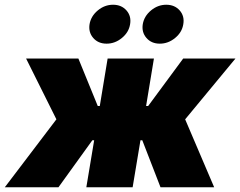

<svg xmlns="http://www.w3.org/2000/svg" viewBox="-54 -794 1018 814"><path d="M-33.7 0 185.1 -288.1 56.6 -545.9H278.3L360.4 -344.7H369.1L402.3 -545.9H598.6L565.4 -344.7H574.2L722.7 -545.9H944.3L731 -288.1L854 0H626.5L549.3 -199.2H541.5L508.3 0H312L345.2 -199.2H337.4L193.8 0ZM397.9 -608.9Q362.3 -608.9 341.3 -633.1Q320.3 -657.2 325.7 -691.4Q331.5 -725.6 360.6 -749.8Q389.6 -773.9 425.3 -773.9Q460.9 -773.9 482.2 -749.8Q503.4 -725.6 497.6 -691.4Q492.2 -657.2 462.9 -633.1Q433.6 -608.9 397.9 -608.9ZM623.5 -608.9Q587.9 -608.9 566.9 -633.1Q545.9 -657.2 551.3 -691.4Q557.1 -725.6 586.2 -749.8Q615.2 -773.9 650.9 -773.9Q686.5 -773.9 707.8 -749.8Q729 -725.6 723.1 -691.4Q717.8 -657.2 688.5 -633.1Q659.2 -608.9 623.5 -608.9Z"/></svg>

Font: Inter Black
Style: Italic
Weight: 900
Italic angle: -9.39999°
Designer: Rasmus Andersson
Foundry: rsms
Version: Version 4.000;git-a52131595